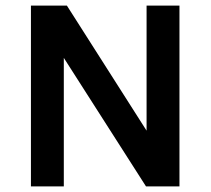

<svg xmlns="http://www.w3.org/2000/svg" viewBox="-20 -669 757 689"><path d="M91 -649H220L515 -186H506V-649H624V0H504L190 -491H209V0H91Z"/></svg>

Font: Karla ExtraLight
Style: Bold
Weight: 700
Version: Version 2.001